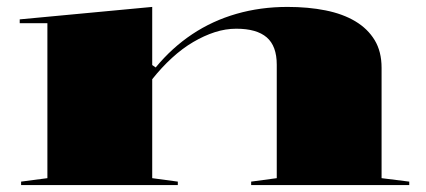

<svg xmlns="http://www.w3.org/2000/svg" viewBox="-20 -535 1230 555"><path d="M1163 -10V0H706V-10L780 -20V-348Q780 -402 751 -427Q722 -452 663 -452Q632 -452 601 -442Q570 -432 538.5 -413.5Q507 -395 477 -367.5Q447 -340 420 -306V-20L494 -10V0H41V-10L117 -20V-468H37V-479L420 -515V-347L430 -340Q477 -397 535.5 -436Q594 -475 663.5 -495Q733 -515 811 -515Q871 -515 921 -505Q971 -495 1007 -473.5Q1043 -452 1063 -419Q1083 -386 1083 -339V-20Z"/></svg>

Font: Kalnia Expanded Medium
Style: Regular
Weight: 500
Width: 7
Designer: Frida Medrano
Foundry: Frida Medrano
Version: Version 1.105